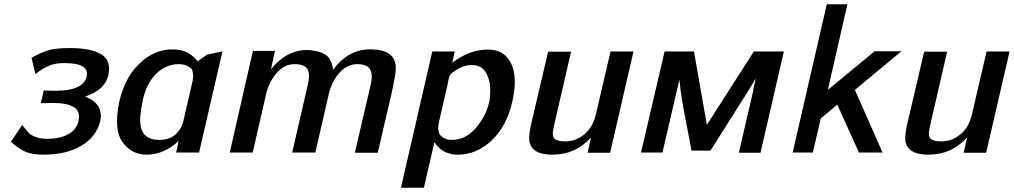

<svg xmlns="http://www.w3.org/2000/svg" viewBox="-20 -711 4726 895"><path d="M31 -50 83 -128Q87 -125 96.5 -112.5Q106 -100 115 -90.5Q124 -81 146 -72.5Q168 -64 198 -64Q261 -64 299.5 -86Q338 -108 346 -148Q356 -192 324.5 -211.5Q293 -231 227 -231Q220 -231 201 -230.5Q182 -230 170 -230L184 -289Q206 -288 240 -288Q368 -288 384 -354Q391 -386 365 -401.5Q339 -417 279 -417Q239 -417 210.5 -405.5Q182 -394 145 -366L127 -442Q179 -470 212 -478.5Q245 -487 307 -487Q404 -487 452.5 -457.5Q501 -428 484 -356Q468 -299 401 -270L377 -261Q465 -226 447 -146Q430 -74 359.5 -32Q289 10 185 10Q132 10 101 -2.5Q70 -15 31 -50Z M536 -237Q565 -362 643 -426H642Q699 -474 765 -480Q782 -481 800 -480Q863 -476 901 -425L945 -456L1017 -472L908 0H801L808 -30V-32Q809 -35 809 -37L813 -54Q744 10 663 10Q632 10 604.5 -2.5Q577 -15 554 -44.5Q531 -74 526.5 -121Q522 -168 536 -237ZM645 -242 642 -224Q631 -171 634 -137Q640 -59 722 -59Q773 -59 800.5 -86.5Q828 -114 834 -144Q842 -179 857 -243.5Q872 -308 878 -334Q884 -361 875 -388Q851 -412 814 -412Q754 -412 708.5 -367.5Q663 -323 645 -242Z M1051 0 1159 -474H1262L1243 -388Q1308 -469 1392 -477Q1421 -480 1445 -474Q1472 -470 1490.5 -460Q1509 -450 1517 -435.5Q1525 -421 1528 -410Q1531 -399 1532 -385Q1603 -481 1706 -481Q1823 -481 1825 -396Q1825 -379 1822 -360Q1819 -341 1814 -318.5Q1809 -296 1807 -283L1741 1H1634L1708 -316Q1719 -365 1704.5 -388.5Q1690 -412 1645 -412Q1599 -412 1564 -373.5Q1529 -335 1514 -279L1450 0H1342L1415 -317Q1427 -366 1413 -389Q1399 -412 1353 -412Q1307 -412 1272 -373.5Q1237 -335 1222 -279Q1221 -277 1221 -275L1158 0Z M1849 164 1995 -471H2100L2088 -418Q2168 -480 2255 -480Q2331 -480 2362.5 -415Q2394 -350 2368 -237Q2342 -122 2271.5 -56Q2201 10 2114 10Q2042 10 2005 -48L1956 164ZM2075 -356Q2074 -351 2071.5 -341.5Q2069 -332 2068 -328V-326V-324L2025 -137Q2019 -111 2028 -87Q2046 -59 2088 -59Q2159 -59 2211.5 -131Q2264 -203 2265 -277Q2268 -329 2247.5 -368.5Q2227 -408 2178 -408Q2148 -408 2116 -390.5Q2084 -373 2075 -356Z M2456 -133 2535 -470H2642L2562 -123Q2561 -118 2560 -113Q2559 -108 2559 -106Q2555 -88 2558 -77Q2562 -52 2616 -52Q2664 -52 2703.5 -84.5Q2743 -117 2757 -175L2826 -471H2933L2824 1H2719L2735 -70Q2662 10 2556 10Q2452 10 2447 -60Q2445 -82 2456 -133Z M2968 0 3078 -471H3215L3275 -129L3494 -471H3634L3525 1H3424L3490 -283Q3490 -285 3492 -297L3503 -346Q3498 -337 3488 -320.5Q3478 -304 3474 -297L3292 -9H3203Q3195 -57 3181 -127Q3167 -197 3159 -246.5Q3151 -296 3147 -340L3068 0Z M3675 0 3834 -691H3930L3839 -292L4057 -472H4182L3965 -292L4094 0H3984L3883 -223L3806 -159L3769 0Z M4209 -133 4288 -470H4395L4315 -123Q4314 -118 4313 -113Q4312 -108 4312 -106Q4308 -88 4311 -77Q4315 -52 4369 -52Q4417 -52 4456.5 -84.5Q4496 -117 4510 -175L4579 -471H4686L4577 1H4472L4488 -70Q4415 10 4309 10Q4205 10 4200 -60Q4198 -82 4209 -133Z"/></svg>

Font: Coval
Style: Medium Italic
Weight: 500
Foundry: Context Ltd
Version: Version 001.000